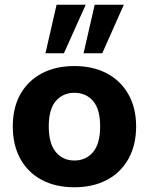

<svg xmlns="http://www.w3.org/2000/svg" viewBox="-20 -780 629 811"><path d="M294 11Q215 11 156.5 -20Q98 -51 66 -109Q34 -167 34 -246Q34 -325 66 -382Q98 -439 156.5 -470Q215 -501 294 -501Q373 -501 431.5 -470Q490 -439 522.5 -381.5Q555 -324 555 -246Q555 -167 522.5 -109Q490 -51 431.5 -20Q373 11 294 11ZM294 -102Q343 -102 373 -137.5Q403 -173 403 -246Q403 -319 373 -353.5Q343 -388 294 -388Q246 -388 216 -353.5Q186 -319 186 -246Q186 -173 216 -137.5Q246 -102 294 -102ZM333 -555 380 -760H503L412 -555ZM172 -555 219 -760H342L250 -555Z"/></svg>

Font: Nunito Sans 12pt ExtraLight 12pt ExtraBold
Style: Regular
Weight: 800
Version: Version 3.101;gftools[0.9.27]